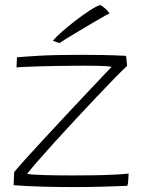

<svg xmlns="http://www.w3.org/2000/svg" viewBox="-20 -739 577 760"><path d="M484 -3.5Q440 -1.5 385.5 0Q331 1.5 275.5 1.5Q210 1.5 146.8 -0.2Q83.5 -2 34 -6L36 -57.5Q50 -75 82 -110.5Q114 -146 156 -191.2Q198 -236.5 242.2 -284Q286.5 -331.5 325.5 -372.8Q364.5 -414 390.8 -441.8Q417 -469.5 422 -474.5Q412.5 -477 382 -478Q351.5 -479 307 -479Q266.5 -479 222.5 -478.2Q178.5 -477.5 139.8 -476.5Q101 -475.5 75.5 -474.2Q50 -473 45.5 -472L47 -512Q63 -514 128.8 -518Q194.5 -522 298 -522Q338.5 -522 383.8 -521.2Q429 -520.5 478.5 -518Q479.5 -515.5 481.2 -499.2Q483 -483 483 -478Q468 -464.5 436.2 -432.2Q404.5 -400 364 -357Q323.5 -314 280 -267.5Q236.5 -221 197 -177.2Q157.5 -133.5 128.5 -100.2Q99.5 -67 87.5 -51Q103 -47.5 153.5 -46Q204 -44.5 266.5 -44.5Q310.5 -44.5 354.2 -45.2Q398 -46 433.5 -47.8Q469 -49.5 489 -52Q489 -44 487.8 -26.5Q486.5 -9 484 -3.5ZM376 -719Q385.5 -715.5 396.2 -705.5Q407 -695.5 413.5 -685.5Q406 -682.5 386 -671.2Q366 -660 340 -644.5Q314 -629 288 -613.5Q262 -598 242.2 -585.8Q222.5 -573.5 215.5 -568.5Q210.5 -570 202 -573Q193.5 -576 189.5 -578Q200 -591 224.5 -612.8Q249 -634.5 278.5 -657.2Q308 -680 334.5 -697.2Q361 -714.5 376 -719Z"/></svg>

Font: Grandstander Thin
Style: Regular
Weight: 100
Designer: Tyler Finck
Foundry: Etcetera Type Co
Version: Version 1.200; ttfautohint (v1.8.3)